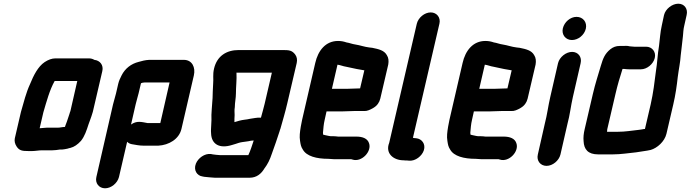

<svg xmlns="http://www.w3.org/2000/svg" viewBox="-20 -789 3727 1036"><path d="M291 -100H231C220 -100 205 -97 194 -97L214 -183C232 -244 248 -304 275 -352H397L360 -190C357 -183 356 -178 355 -175C353 -169 351 -162 348 -154L341 -133L333 -112C332 -109 332 -107 330 -104C317 -104 304 -100 291 -100ZM207 22H263C274 22 291 20 302 18H314C323 17 333 16 345 13C350 11 355 10 360 9C380 4 399 -9 417 -29C437 -54 447 -85 458 -119L466 -141C472 -158 475 -165 481 -186L532 -405C540 -438 519 -463 489 -466C481 -471 471 -474 460 -474H279C260 -474 241 -467 221 -454C185 -430 161 -382 142 -335C121 -290 108 -237 93 -185L60 -43C57 -28 60 -13 70 2C84 23 99 26 132 26H155C169 26 191 22 207 22Z M959 -93 1026 -382C1036 -425 1017 -466 972 -466H785C764 -465 745 -460 728 -455C688 -445 655 -420 636 -382C629 -368 622 -354 618 -337L606 -285C603 -272 593 -239 590 -226L500 166C492 199 514 227 547 227C580 227 614 199 622 166L666 -24C673 -17 681 -13 691 -11C710 -8 731 -3 755 -3H834C891 -6 946 -38 959 -93ZM728 -286 740 -337 741 -340C746 -342 753 -344 760 -344H895L845 -125H776C743 -131 718 -139 687 -117L712 -226C715 -240 725 -273 728 -286Z M1245 -130V-147L1246 -168C1246 -184 1244 -192 1247 -211C1247 -234 1253 -261 1253 -284C1253 -320 1258 -360 1256 -395C1255 -396 1256 -396 1256 -397H1447L1408 -229C1402 -204 1395 -180 1388 -154C1367 -156 1348 -150 1329 -148L1314 -145C1306 -144 1301 -143 1299 -143C1281 -141 1261 -135 1245 -130ZM1135 -419C1127 -385 1133 -366 1130 -335C1128 -308 1128 -286 1127 -260C1125 -220 1119 -176 1121 -142L1120 -120C1120 -102 1117 -87 1119 -69C1121 -11 1164 15 1233 -7C1247 -12 1256 -13 1268 -18C1281 -22 1293 -23 1307 -25L1321 -27C1328 -29 1340 -31 1349 -31C1340 -4 1331 25 1320 48H1167C1159 48 1134 45 1128 44L1118 42C1084 38 1049 64 1037 94C1023 129 1043 159 1072 163L1082 165C1095 166 1127 170 1139 170H1327C1365 170 1390 148 1406 121C1425 96 1436 73 1447 40C1462 0 1475 -40 1489 -82C1490 -86 1491 -90 1493 -94C1506 -141 1519 -183 1530 -231L1581 -449C1585 -467 1582 -483 1572 -496C1555 -517 1541 -519 1505 -519H1268C1202 -519 1151 -487 1135 -419Z M1858 -310H1771L1801 -440C1817 -438 1832 -431 1847 -429C1874 -424 1898 -417 1926 -413L1943 -410H1946L1923 -312H1920C1908 -312 1873 -310 1858 -310ZM1892 -190H1945C1959 -189 1975 -195 1995 -207C2015 -219 2027 -236 2032 -257L2075 -441C2078 -460 2077 -477 2067 -492C2053 -517 2024 -524 1989 -531L1972 -533C1946 -536 1923 -545 1897 -549C1881 -551 1865 -558 1850 -560C1835 -565 1822 -568 1804 -568C1737 -568 1696 -516 1681 -449L1610 -142C1607 -129 1605 -117 1603 -106C1598 -75 1595 -53 1599 -29C1602 -9 1604 3 1614 18C1634 54 1688 68 1752 68C1761 68 1772 70 1782 70H1875L1882 72C1931 88 1988 28 1971 -17C1963 -41 1938 -52 1902 -52H1804C1796 -53 1788 -54 1779 -54H1765C1759 -55 1755 -55 1752 -56L1738 -59C1733 -60 1728 -61 1725 -62H1724C1724 -65 1722 -71 1723 -76C1725 -96 1726 -118 1732 -143L1742 -188H1829C1844 -188 1878 -190 1892 -190Z M2229 -661 2080 -18C2058 37 2101 76 2158 76C2164 77 2170 77 2177 77L2188 78C2221 81 2257 53 2267 22C2278 -12 2256 -40 2226 -43L2215 -44C2213 -45 2211 -45 2208 -45L2351 -661C2359 -694 2337 -722 2304 -722C2271 -722 2237 -694 2229 -661Z M2653 -310H2566L2596 -440C2612 -438 2627 -431 2642 -429C2669 -424 2693 -417 2721 -413L2738 -410H2741L2718 -312H2715C2703 -312 2668 -310 2653 -310ZM2687 -190H2740C2754 -189 2770 -195 2790 -207C2810 -219 2822 -236 2827 -257L2870 -441C2873 -460 2872 -477 2862 -492C2848 -517 2819 -524 2784 -531L2767 -533C2741 -536 2718 -545 2692 -549C2676 -551 2660 -558 2645 -560C2630 -565 2617 -568 2599 -568C2532 -568 2491 -516 2476 -449L2405 -142C2402 -129 2400 -117 2398 -106C2393 -75 2390 -53 2394 -29C2397 -9 2399 3 2409 18C2429 54 2483 68 2547 68C2556 68 2567 70 2577 70H2670L2677 72C2726 88 2783 28 2766 -17C2758 -41 2733 -52 2697 -52H2599C2591 -53 2583 -54 2574 -54H2560C2554 -55 2550 -55 2547 -56L2533 -59C2528 -60 2523 -61 2520 -62H2519C2519 -65 2517 -71 2518 -76C2520 -96 2521 -118 2527 -143L2537 -188H2624C2639 -188 2673 -190 2687 -190Z M2991 -448 2949 -265C2938 -218 2932 -168 2920 -123L2882 45C2874 78 2896 106 2929 106C2962 106 2996 78 3004 45L3042 -121C3055 -168 3060 -217 3071 -265L3113 -448C3121 -481 3100 -509 3067 -509C3034 -509 2999 -481 2991 -448ZM3017 -636C3009 -602 3032 -573 3066 -573C3100 -573 3133 -600 3141 -634C3149 -669 3126 -698 3091 -698C3057 -698 3025 -670 3017 -636Z M3466 -537H3402C3396 -537 3383 -539 3378 -539C3364 -543 3353 -541 3338 -541H3323C3304 -541 3288 -535 3273 -523C3244 -499 3234 -475 3222 -434C3207 -383 3192 -338 3179 -282L3135 -93C3129 -68 3127 -47 3129 -27C3131 17 3153 44 3207 44H3287C3331 44 3370 37 3412 33C3438 28 3466 26 3491 20C3526 10 3566 -25 3576 -67L3613 -226C3625 -277 3632 -327 3637 -373C3642 -413 3651 -454 3653 -490L3657 -524C3660 -549 3662 -571 3665 -594C3667 -613 3667 -630 3672 -650L3685 -708C3693 -741 3673 -769 3640 -769C3607 -769 3571 -741 3563 -708L3551 -652C3542 -613 3541 -578 3536 -542C3528 -496 3527 -451 3519 -403C3512 -347 3505 -288 3491 -226L3460 -93H3456C3446 -91 3434 -89 3424 -88C3387 -84 3353 -78 3315 -78H3255L3256 -81C3256 -85 3256 -89 3257 -93L3301 -282C3312 -330 3325 -373 3339 -417H3348C3357 -416 3365 -415 3374 -415H3438C3471 -415 3505 -443 3513 -476C3521 -509 3499 -537 3466 -537Z"/></svg>

Font: Electronic
Style: TiIt
Weight: 900
Version: Version 1.011